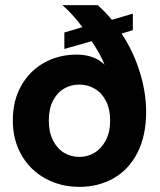

<svg xmlns="http://www.w3.org/2000/svg" viewBox="-20 -720 624 747"><path d="M29.9 -252Q29.9 -328.5 62.6 -386.5Q95.4 -444.5 151.9 -476Q208.4 -507.5 277.9 -507.5Q303.8 -507.5 325.7 -501.8Q347.6 -496.1 366.5 -484.7Q379.4 -475.3 386.9 -468.3Q376.4 -493.7 365.2 -513.6Q354.1 -533.4 336.7 -559.8L230.4 -529.5V-593.6L300.6 -614.5Q259.7 -669 222.7 -700H360.2Q390.6 -673 415.1 -643L496.9 -666.9V-602.8L453.2 -589.4Q499.1 -519.4 523.8 -440.1Q548.5 -360.9 548.5 -285Q548.5 -191.5 514.8 -125.8Q481 -60 422 -26.5Q363 7 289 7Q216 7 157 -25.3Q97.9 -57.5 63.9 -116.3Q29.9 -175 29.9 -252ZM408.5 -251Q408.5 -296.4 391.8 -328Q375.1 -359.6 347.7 -375.3Q320.3 -391 288 -391Q256.1 -391 229.2 -375.3Q202.3 -359.6 186.1 -328.2Q169.9 -296.8 169.9 -251.5Q169.9 -205.6 186.1 -173.8Q202.3 -141.9 229.2 -125.7Q256.1 -109.5 289 -109.5Q320.8 -109.5 347.7 -125.7Q374.6 -141.9 391.5 -173.8Q408.5 -205.6 408.5 -251Z"/></svg>

Font: AF Albert Sans Medium
Style: Regular
Weight: 500
Designer: Andreas Rasmussen
Foundry: a.Foundry
Version: Version 1.300;Glyphs 3.2 (3231)